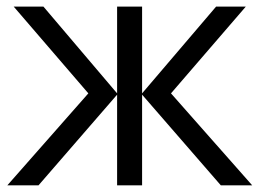

<svg xmlns="http://www.w3.org/2000/svg" viewBox="-20 -554 776 574"><path d="M330.1 -534.2H404.8V-274.9L626 -534.2H714.8L491.2 -274.9L733.9 0H640.1L404.8 -271V0H330.1V-271L95.2 0H2L244.1 -274.9L21 -534.2H109.9L330.1 -274.9Z"/></svg>

Font: Open Sans ACDW
Style: acdw
Weight: 400
Foundry: Ascender Corporation
Version: Version 1.10